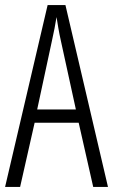

<svg xmlns="http://www.w3.org/2000/svg" viewBox="-20 -734 444 754"><path d="M346 0H404L237 -714H167L0 0H59L116 -252H289ZM278 -304H126L184 -574C192 -609 197 -637 202 -667C207 -637 211 -609 219 -574Z"/></svg>

Font: Noto Sans Display Condensed Light
Style: Regular
Weight: 300
Width: 3
Designer: Monotype Design Team
Foundry: Monotype Imaging Inc.
Version: Version 1.900